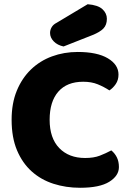

<svg xmlns="http://www.w3.org/2000/svg" viewBox="-20 -871 611 909"><path d="M374 -484Q297 -484 256 -437Q215 -390 215 -304Q215 -217 260.5 -170Q306 -123 383 -123Q424 -123 452.5 -134Q481 -145 507 -159Q524 -145 533.5 -125.5Q543 -106 543 -80Q543 -39 497.5 -10.5Q452 18 359 18Q292 18 233 -1Q174 -20 130 -59.5Q86 -99 60.5 -159.5Q35 -220 35 -304Q35 -382 59.5 -441.5Q84 -501 126.5 -542Q169 -583 226 -604Q283 -625 348 -625Q440 -625 490.5 -595Q541 -565 541 -518Q541 -492 528 -473Q515 -454 498 -443Q472 -460 442.5 -472Q413 -484 374 -484ZM395 -851Q444 -847 465 -827.5Q486 -808 486 -782Q486 -753 469.5 -736Q453 -719 418 -705L281 -651Q252 -657 234.5 -675Q217 -693 217 -715Q217 -729 224.5 -742Q232 -755 248 -763Z"/></svg>

Font: Baloo Tammudu
Style: Regular
Weight: 400
Designer: Omkar Shende and Ek Type
Foundry: Ek Type
Version: Version 1.443;PS 1.000;hotconv 16.6.51;makeotf.lib2.5.65220;